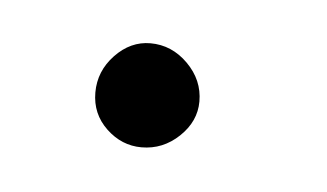

<svg xmlns="http://www.w3.org/2000/svg" viewBox="-24 -94 213 125"><g transform="rotate(5 82.0 -31.0)"><path d="M71 -65Q85 -65 95.5 -54.5Q106 -44 106 -30Q106 -17 95.5 -7Q85 3 71 3Q58 3 48 -6.5Q38 -16 38 -30Q38 -44 48 -54.5Q58 -65 71 -65Z"/></g></svg>

Font: Bhavuka
Style: Regular
Weight: 400
Version: 2.94.0; ttfautohint (v1.2) -l 7 -r 28 -G 50 -x 13 -D deva -f